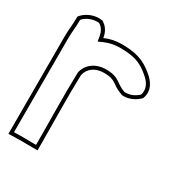

<svg xmlns="http://www.w3.org/2000/svg" viewBox="-137 -617 660 717"><g transform="rotate(30 192.5 -258.5)"><path d="M5 13 31 12C56 11 78 12 105 12H130V-13C130 -114 127 -214 130 -312C136 -343 163 -363 201 -363C255 -363 247 -343 298 -325L302 -324H306C334 -324 357 -337 374 -354C391 -396 362 -427 345 -441C302 -479 263 -489 202 -489C176 -488 155 -484 133 -474C130 -495 120 -515 102 -526L98 -529C62 -535 32 -519 16 -503L9 -495V-485C9 -460 5 -435 5 -408ZM20 -3V-408C20 -434 24 -458 24 -485V-489L27 -493C40 -506 64 -518 92 -515L93 -514H94V-513C107 -505 115 -490 118 -472L121 -452L139 -460C159 -469 178 -473 202 -474C262 -474 295 -466 335 -430C351 -417 371 -393 361 -362C346 -348 328 -339 306 -339H304H302C259 -354 260 -378 201 -378C158 -378 123 -354 115 -315V-314V-312C112 -213 115 -114 115 -13V-3H105C78 -3 56 -4 30 -3Z"/></g></svg>

Font: Snowfall
Style: BlkOl
Weight: 900
Designer: Jasper
Foundry: Cannot Into Space Fonts
Version: Version 0.9